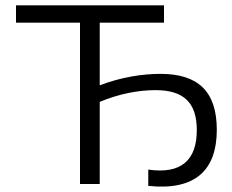

<svg xmlns="http://www.w3.org/2000/svg" viewBox="-20 -690 871 720"><path d="M595 -670H40V-605H280V0H354V-308C428 -339 501 -352 563 -352C668 -352 718 -306 718 -202C718 -90 660 -36 536 -54V7C713 26 793 -53 793 -203C793 -346 724 -413 582 -413C514 -413 435 -401 354 -370V-605H595Z"/></svg>

Font: LT Wave Text Light
Style: Regular
Weight: 300
Designer: Daniel Lyons
Version: Version 2.5 (Glyphs App)